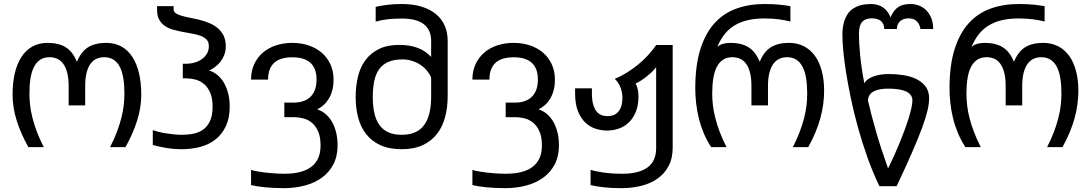

<svg xmlns="http://www.w3.org/2000/svg" viewBox="-20 -747 5545 975"><path d="M412.6 -211.9H328.6V-309.6Q328.6 -351.6 320.8 -379.6Q313 -407.7 299.8 -424.8Q286.6 -441.9 269 -449.2Q251.5 -456.5 232.4 -456.5Q203.6 -456.5 184.1 -443.6Q164.6 -430.7 152.3 -406.5Q140.1 -382.3 134.8 -348.1Q129.4 -314 129.4 -271.5Q129.4 -243.7 132.8 -213.1Q136.2 -182.6 144.8 -148.9Q153.3 -115.2 167.2 -78.1Q181.2 -41 202.1 0H124Q85.4 -68.8 64.7 -135Q43.9 -201.2 43.9 -266.1Q43.9 -327.1 55.4 -375.7Q66.9 -424.3 89.4 -458.5Q111.8 -492.7 145 -511Q178.2 -529.3 222.2 -529.3Q277.8 -529.3 313.7 -507.1Q349.6 -484.9 370.6 -433.1Q391.6 -484.9 427.5 -507.1Q463.4 -529.3 519 -529.3Q563 -529.3 596.2 -511Q629.4 -492.7 651.9 -458.5Q674.3 -424.3 685.8 -375.7Q697.3 -327.1 697.3 -266.1Q697.3 -201.2 676.5 -135Q655.8 -68.8 617.2 0H539.1Q560.1 -41 574 -78.1Q587.9 -115.2 596.4 -148.9Q605 -182.6 608.4 -213.1Q611.8 -243.7 611.8 -271.5Q611.8 -314 606.4 -348.1Q601.1 -382.3 588.9 -406.5Q576.7 -430.7 556.9 -443.6Q537.1 -456.5 508.8 -456.5Q489.3 -456.5 471.7 -449.2Q454.1 -441.9 440.9 -424.8Q427.7 -407.7 420.2 -379.6Q412.6 -351.6 412.6 -309.6Z M908.2 -349.1V-423.3H924.8Q947.3 -423.3 968.3 -429.4Q989.3 -435.5 1005.4 -447Q1021.5 -458.5 1031 -475.1Q1040.5 -491.7 1040.5 -513.2Q1040.5 -533.7 1029.3 -545.7Q1018.1 -557.6 999.5 -564.7Q981 -571.8 957.3 -575.9Q933.6 -580.1 909.2 -584.7Q884.8 -589.4 861.1 -595.7Q837.4 -602.1 818.8 -614.3Q800.3 -626.5 789.1 -645.8Q777.8 -665 777.8 -695.3V-715.8H861.8V-698.2Q861.8 -686.5 873.3 -679.2Q884.8 -671.9 903.3 -666.5Q921.9 -661.1 945.6 -656.7Q969.2 -652.3 994.1 -646Q1019 -639.6 1042.7 -629.9Q1066.4 -620.1 1085 -604.7Q1103.5 -589.4 1115 -566.9Q1126.5 -544.4 1126.5 -512.2Q1126.5 -487.8 1118.9 -468.3Q1111.3 -448.7 1099.4 -433.6Q1087.4 -418.5 1072.5 -407.2Q1057.6 -396 1042.5 -388.7Q1063 -382.8 1082 -367.9Q1101.1 -353 1115.2 -329.8Q1129.4 -306.6 1137.9 -275.4Q1146.5 -244.1 1146.5 -206.1Q1146.5 -147.5 1127 -106.2Q1107.4 -64.9 1074.2 -38.8Q1041 -12.7 996.8 -1Q952.6 10.7 903.3 10.7Q864.7 10.7 826.4 4.6Q788.1 -1.5 755.9 -10.7V-86.4Q767.6 -82 784.9 -77.6Q802.2 -73.2 822 -70.1Q841.8 -66.9 862.8 -64.7Q883.8 -62.5 903.3 -62.5Q934.6 -62.5 963.1 -68.4Q991.7 -74.2 1012.9 -89.8Q1034.2 -105.5 1046.9 -133.5Q1059.6 -161.6 1059.6 -205.6Q1059.6 -249.5 1046.9 -277.6Q1034.2 -305.7 1014.6 -321.5Q995.1 -337.4 971.4 -343.3Q947.8 -349.1 926.3 -349.1Z M1607.9 -8.3Q1607.9 -52.2 1595.2 -80.3Q1582.5 -108.4 1563 -124.3Q1543.5 -140.1 1519.8 -146Q1496.1 -151.9 1474.6 -151.9H1423.8V-226.1H1473.1Q1498 -226.1 1518.8 -232.9Q1539.6 -239.7 1554.9 -253.9Q1570.3 -268.1 1578.9 -290.3Q1587.4 -312.5 1587.4 -343.3Q1587.4 -374 1578.6 -395.5Q1569.8 -417 1553.7 -430.4Q1537.6 -443.8 1514.9 -450Q1492.2 -456.1 1464.4 -456.1Q1436.5 -456.1 1413.8 -450Q1391.1 -443.8 1375 -430.4Q1358.9 -417 1350.1 -395.3Q1341.3 -373.5 1341.3 -342.8H1254.9Q1254.9 -387.2 1271.2 -421.9Q1287.6 -456.5 1315.7 -480.5Q1343.8 -504.4 1382.1 -516.8Q1420.4 -529.3 1464.4 -529.3Q1508.3 -529.3 1546.6 -516.6Q1585 -503.9 1613 -480Q1641.1 -456.1 1657.5 -421.4Q1673.8 -386.7 1673.8 -342.8Q1673.8 -310.5 1666.7 -285.9Q1659.7 -261.2 1647.9 -242.9Q1636.2 -224.6 1621.3 -211.9Q1606.4 -199.2 1590.8 -191.4Q1611.3 -185.5 1630.1 -170.7Q1648.9 -155.8 1663.3 -132.6Q1677.7 -109.4 1686 -78.1Q1694.3 -46.9 1694.3 -8.8Q1694.3 45.9 1673.3 86.7Q1652.3 127.4 1615.5 154.5Q1578.6 181.6 1528.6 195.1Q1478.5 208.5 1420.9 208.5Q1396 208.5 1372.1 207.3Q1348.1 206.1 1326.7 204.1Q1305.2 202.1 1286.9 199.2Q1268.6 196.3 1254.9 192.9V115.7Q1266.6 119.6 1284.9 123Q1303.2 126.5 1325.9 129.2Q1348.6 131.8 1374 133.5Q1399.4 135.3 1425.3 135.3Q1467.3 135.3 1501 127.2Q1534.7 119.1 1558.6 101.8Q1582.5 84.5 1595.2 57.1Q1607.9 29.8 1607.9 -8.3Z M2020.5 -652.8Q1999.5 -652.8 1981.9 -651.9Q1964.4 -650.9 1948.7 -649.2Q1933.1 -647.5 1918.2 -644.5Q1903.3 -641.6 1887.7 -637.2V-712.4Q1902.8 -715.8 1918 -718.3Q1933.1 -720.7 1949 -722.7Q1964.8 -724.6 1982.4 -725.6Q2000 -726.6 2020.5 -726.6Q2076.7 -726.6 2120.1 -713.4Q2163.6 -700.2 2193.4 -675.8Q2223.1 -651.4 2238.3 -616.9Q2253.4 -582.5 2253.4 -540V-259.3Q2253.4 -203.1 2240.7 -154.1Q2228 -105 2200.2 -68.4Q2172.4 -31.7 2127.9 -10.5Q2083.5 10.7 2019.5 10.7Q1956.1 10.7 1911.6 -9.8Q1867.2 -30.3 1839.4 -65.9Q1811.5 -101.6 1798.8 -149.9Q1786.1 -198.2 1786.1 -254.4Q1786.1 -308.6 1797.6 -356.9Q1809.1 -405.3 1835.4 -441.2Q1861.8 -477.1 1904.1 -498Q1946.3 -519 2007.8 -519Q2058.6 -519 2098.9 -504.6Q2139.2 -490.2 2169.4 -458V-540.5Q2169.4 -594.2 2132.8 -623.5Q2096.2 -652.8 2020.5 -652.8ZM2169.4 -353Q2162.1 -371.1 2148.2 -387.9Q2134.3 -404.8 2115.5 -417.5Q2096.7 -430.2 2073.2 -437.7Q2049.8 -445.3 2023.4 -445.3Q1981.9 -445.3 1953.1 -433.1Q1924.3 -420.9 1906.5 -397Q1888.7 -373 1880.9 -337.4Q1873 -301.8 1873 -254.4Q1873 -207.5 1881.3 -171.6Q1889.6 -135.7 1907.2 -111.6Q1924.8 -87.4 1952.6 -75Q1980.5 -62.5 2019.5 -62.5Q2097.7 -62.5 2133.5 -111.6Q2169.4 -160.6 2169.4 -254.4Z M2731.9 -8.3Q2731.9 -52.2 2719.2 -80.3Q2706.5 -108.4 2687 -124.3Q2667.5 -140.1 2643.8 -146Q2620.1 -151.9 2598.6 -151.9H2547.9V-226.1H2597.2Q2622.1 -226.1 2642.8 -232.9Q2663.6 -239.7 2679 -253.9Q2694.3 -268.1 2702.9 -290.3Q2711.4 -312.5 2711.4 -343.3Q2711.4 -374 2702.6 -395.5Q2693.8 -417 2677.7 -430.4Q2661.6 -443.8 2638.9 -450Q2616.2 -456.1 2588.4 -456.1Q2560.5 -456.1 2537.8 -450Q2515.1 -443.8 2499 -430.4Q2482.9 -417 2474.1 -395.3Q2465.3 -373.5 2465.3 -342.8H2378.9Q2378.9 -387.2 2395.3 -421.9Q2411.6 -456.5 2439.7 -480.5Q2467.8 -504.4 2506.1 -516.8Q2544.4 -529.3 2588.4 -529.3Q2632.3 -529.3 2670.7 -516.6Q2709 -503.9 2737.1 -480Q2765.1 -456.1 2781.5 -421.4Q2797.9 -386.7 2797.9 -342.8Q2797.9 -310.5 2790.8 -285.9Q2783.7 -261.2 2772 -242.9Q2760.3 -224.6 2745.4 -211.9Q2730.5 -199.2 2714.8 -191.4Q2735.4 -185.5 2754.2 -170.7Q2772.9 -155.8 2787.4 -132.6Q2801.8 -109.4 2810.1 -78.1Q2818.4 -46.9 2818.4 -8.8Q2818.4 45.9 2797.4 86.7Q2776.4 127.4 2739.5 154.5Q2702.6 181.6 2652.6 195.1Q2602.5 208.5 2544.9 208.5Q2520 208.5 2496.1 207.3Q2472.2 206.1 2450.7 204.1Q2429.2 202.1 2410.9 199.2Q2392.6 196.3 2378.9 192.9V115.7Q2390.6 119.6 2408.9 123Q2427.2 126.5 2450 129.2Q2472.7 131.8 2498 133.5Q2523.4 135.3 2549.3 135.3Q2591.3 135.3 2625 127.2Q2658.7 119.1 2682.6 101.8Q2706.5 84.5 2719.2 57.1Q2731.9 29.8 2731.9 -8.3Z M3312 -405.8Q3303.2 -394.5 3291.3 -382.8Q3279.3 -371.1 3265.4 -359.9Q3251.5 -348.6 3236.6 -338.9Q3221.7 -329.1 3208 -322.8Q3215.8 -308.1 3219 -291.7Q3222.2 -275.4 3222.2 -256.8Q3222.2 -212.4 3209 -179.7Q3195.8 -147 3173.8 -125.7Q3151.9 -104.5 3122.8 -94.2Q3093.8 -84 3062 -84Q3034.2 -84 3005.4 -93Q2976.6 -102.1 2953.4 -123.5Q2930.2 -145 2915.3 -181.4Q2900.4 -217.8 2900.4 -272.9V-298.3H2985.8V-273.9Q2985.8 -240.2 2991.9 -218Q2998 -195.8 3008.5 -182.1Q3019 -168.5 3033.7 -162.8Q3048.3 -157.2 3065.4 -157.2Q3078.1 -157.2 3091.6 -161.1Q3105 -165 3116 -175.8Q3127 -186.5 3133.8 -204.6Q3140.6 -222.7 3140.6 -251.5Q3140.6 -267.6 3137.2 -282.2Q3133.8 -296.9 3128.2 -309.3Q3122.6 -321.8 3115.5 -331.3Q3108.4 -340.8 3101.6 -346.2Q3133.8 -359.9 3163.6 -378.4Q3193.4 -397 3220.2 -418.9Q3247.1 -440.9 3270.3 -466.1Q3293.5 -491.2 3312.5 -518.6H3396V2.4Q3396 57.1 3375.2 96.2Q3354.5 135.3 3318.8 160.2Q3283.2 185.1 3235.8 196.8Q3188.5 208.5 3135.3 208.5Q3085 208.5 3045.7 204.1Q3006.3 199.7 2979 192.9V115.7Q3002.4 123 3045.2 129.2Q3087.9 135.3 3139.6 135.3Q3224.1 135.3 3268.1 103.3Q3312 71.3 3312 5.4Z M3795.9 -309.6Q3795.9 -351.1 3788.3 -379.4Q3780.8 -407.7 3767.6 -424.8Q3754.4 -441.9 3736.8 -449.2Q3719.2 -456.5 3699.7 -456.5Q3670.9 -456.5 3651.4 -443.6Q3631.8 -430.7 3619.6 -406.5Q3607.4 -382.3 3602.1 -348.1Q3596.7 -314 3596.7 -271.5Q3596.7 -243.7 3600.1 -213.1Q3603.5 -182.6 3612.1 -148.9Q3620.6 -115.2 3634.5 -78.1Q3648.4 -41 3669.4 0H3591.3Q3568.4 -35.2 3553 -72.5Q3537.6 -109.9 3528.3 -148.2Q3519 -186.5 3514.9 -224.4Q3510.7 -262.2 3510.7 -298.3Q3510.7 -415 3536.4 -496.6Q3562 -578.1 3608.4 -629.2Q3654.8 -680.2 3719.5 -703.4Q3784.2 -726.6 3861.8 -726.6Q3907.7 -726.6 3939.7 -723.1Q3971.7 -719.7 3993.7 -715.8V-637.7Q3979.5 -641.1 3965.3 -644Q3951.2 -647 3935.3 -648.9Q3919.4 -650.9 3901.6 -652.1Q3883.8 -653.3 3861.8 -653.3Q3814.5 -653.3 3776.9 -644.5Q3739.3 -635.7 3710 -617.9Q3680.7 -600.1 3659.2 -572.8Q3637.7 -545.4 3622.6 -508.8Q3638.2 -522 3656 -525.6Q3673.8 -529.3 3689.5 -529.3Q3745.1 -529.3 3781 -507.1Q3816.9 -484.9 3837.9 -433.1Q3858.9 -484.9 3894.8 -507.1Q3930.7 -529.3 3986.3 -529.3Q4028.3 -529.3 4061.5 -512.5Q4094.7 -495.6 4117.7 -464.4Q4140.6 -433.1 4152.8 -387.9Q4165 -342.8 4165 -286.6Q4165 -216.3 4145.5 -145.5Q4126 -74.7 4084.5 0H4006.3Q4027.3 -41 4041.3 -78.1Q4055.2 -115.2 4063.7 -148.9Q4072.3 -182.6 4075.7 -213.1Q4079.1 -243.7 4079.1 -271.5Q4079.1 -314 4073.7 -348.1Q4068.4 -382.3 4056.2 -406.5Q4043.9 -430.7 4024.2 -443.6Q4004.4 -456.5 3976.1 -456.5Q3957 -456.5 3939.5 -449.2Q3921.9 -441.9 3908.7 -424.8Q3895.5 -407.7 3887.7 -379.4Q3879.9 -351.1 3879.9 -309.6V-211.9H3795.9Z M4470.2 -599.6Q4470.2 -625.5 4454.3 -639.6Q4438.5 -653.8 4406.7 -653.8Q4391.6 -653.8 4379.6 -649.9Q4367.7 -646 4359.1 -637Q4350.6 -627.9 4346.2 -612.5Q4341.8 -597.2 4341.8 -574.7Q4341.8 -531.2 4347.7 -468.8Q4353.5 -406.2 4369.1 -324.2Q4378.9 -344.2 4412.6 -357.7Q4446.3 -371.1 4495.1 -371.1Q4532.2 -371.1 4568.8 -365.2Q4605.5 -359.4 4634 -345.2Q4662.6 -331.1 4680.4 -307.4Q4698.2 -283.7 4698.2 -248Q4698.2 -221.2 4689.9 -185.5Q4681.6 -149.9 4662.4 -97.7Q4643.1 -45.4 4611.6 26.9Q4580.1 99.1 4533.2 198.7H4445.8Q4411.6 127.4 4384.5 51Q4357.4 -25.4 4336.7 -100.3Q4315.9 -175.3 4301 -246.6Q4286.1 -317.9 4276.4 -379.4Q4266.6 -440.9 4262.2 -489.7Q4257.8 -538.6 4257.8 -569.3Q4257.8 -606 4265.1 -631.8Q4272.5 -657.7 4284.2 -675.3Q4295.9 -692.9 4311.3 -702.9Q4326.7 -712.9 4343 -718.3Q4359.4 -723.6 4375 -725.1Q4390.6 -726.6 4403.8 -726.6Q4436.5 -726.6 4461.7 -710.9Q4486.8 -695.3 4502.4 -659.2Q4510.7 -678.7 4520.8 -691.7Q4530.8 -704.6 4543.2 -712.4Q4555.7 -720.2 4570.8 -723.4Q4585.9 -726.6 4604.5 -726.6Q4625.5 -726.6 4646 -719Q4666.5 -711.4 4682.6 -695.8Q4698.7 -680.2 4708.7 -656.2Q4718.8 -632.3 4718.8 -599.6H4654.3Q4651.4 -615.7 4645.3 -626.2Q4639.2 -636.7 4631.1 -642.8Q4623 -648.9 4613.5 -651.4Q4604 -653.8 4594.2 -653.8Q4567.4 -653.8 4551 -639.6Q4534.7 -625.5 4534.7 -599.6ZM4489.7 108.4Q4503.9 80.1 4518.6 47.6Q4533.2 15.1 4546.9 -17.8Q4560.5 -50.8 4572.5 -83.3Q4584.5 -115.7 4593.5 -144.5Q4602.5 -173.3 4607.9 -197.3Q4613.3 -221.2 4613.3 -236.8Q4613.3 -296.9 4489.7 -296.9Q4441.4 -296.9 4415 -282Q4388.7 -267.1 4387.7 -235.8Q4404.8 -161.1 4429.7 -75.4Q4454.6 10.3 4489.7 108.4Z M5086.9 -309.6Q5086.9 -351.1 5079.3 -379.4Q5071.8 -407.7 5058.6 -424.8Q5045.4 -441.9 5027.8 -449.2Q5010.3 -456.5 4990.7 -456.5Q4961.9 -456.5 4942.4 -443.6Q4922.9 -430.7 4910.6 -406.5Q4898.4 -382.3 4893.1 -348.1Q4887.7 -314 4887.7 -271.5Q4887.7 -243.7 4891.1 -213.1Q4894.5 -182.6 4903.1 -148.9Q4911.6 -115.2 4925.5 -78.1Q4939.5 -41 4960.4 0H4882.3Q4859.4 -35.2 4844 -72.5Q4828.6 -109.9 4819.3 -148.2Q4810.1 -186.5 4805.9 -224.4Q4801.8 -262.2 4801.8 -298.3Q4801.8 -415 4827.4 -496.6Q4853 -578.1 4899.4 -629.2Q4945.8 -680.2 5010.5 -703.4Q5075.2 -726.6 5152.8 -726.6Q5198.7 -726.6 5230.7 -723.1Q5262.7 -719.7 5284.7 -715.8V-637.7Q5270.5 -641.1 5256.3 -644Q5242.2 -647 5226.3 -648.9Q5210.4 -650.9 5192.6 -652.1Q5174.8 -653.3 5152.8 -653.3Q5105.5 -653.3 5067.9 -644.5Q5030.3 -635.7 5001 -617.9Q4971.7 -600.1 4950.2 -572.8Q4928.7 -545.4 4913.6 -508.8Q4929.2 -522 4947 -525.6Q4964.8 -529.3 4980.5 -529.3Q5036.1 -529.3 5072 -507.1Q5107.9 -484.9 5128.9 -433.1Q5149.9 -484.9 5185.8 -507.1Q5221.7 -529.3 5277.3 -529.3Q5319.3 -529.3 5352.5 -512.5Q5385.7 -495.6 5408.7 -464.4Q5431.6 -433.1 5443.8 -387.9Q5456.1 -342.8 5456.1 -286.6Q5456.1 -216.3 5436.5 -145.5Q5417 -74.7 5375.5 0H5297.4Q5318.4 -41 5332.3 -78.1Q5346.2 -115.2 5354.7 -148.9Q5363.3 -182.6 5366.7 -213.1Q5370.1 -243.7 5370.1 -271.5Q5370.1 -314 5364.7 -348.1Q5359.4 -382.3 5347.2 -406.5Q5335 -430.7 5315.2 -443.6Q5295.4 -456.5 5267.1 -456.5Q5248 -456.5 5230.5 -449.2Q5212.9 -441.9 5199.7 -424.8Q5186.5 -407.7 5178.7 -379.4Q5170.9 -351.1 5170.9 -309.6V-211.9H5086.9Z"/></svg>

Font: Arian AMU
Style: Regular
Weight: 400
Designer: Ruben Hakobyan (Tarumian)
Foundry: Ruben Hakobyan (Tarumian)
Version: Version 4.003